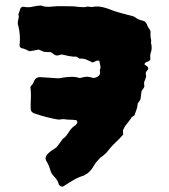

<svg xmlns="http://www.w3.org/2000/svg" viewBox="-20 -644 618 701"><path d="M209 37Q200 38 195 30Q191 14 178 1Q173 -4 169.5 -9.5Q166 -15 164 -22Q159 -40 150 -55Q141 -69 155 -83Q161 -89 169 -94.5Q177 -100 186 -106Q190 -111 195 -117.5Q200 -124 205 -131Q207 -133 208 -135.5Q209 -138 212 -139Q219 -144 223.5 -150.5Q228 -157 232 -163Q237 -171 243 -177Q249 -183 256 -187Q258 -189 259.5 -191.5Q261 -194 262 -195Q263 -201 259 -205Q248 -207 236 -207Q224 -207 213 -209Q206 -209 202 -208Q199 -208 196 -207.5Q193 -207 190 -208Q182 -209 164.5 -213Q147 -217 130 -222Q113 -227 105 -230Q92 -235 92 -247V-265Q93 -280 93 -295.5Q93 -311 91 -327Q96 -333 99 -337Q102 -341 103 -345Q110 -365 132 -362Q144 -361 155.5 -360.5Q167 -360 179 -359Q195 -357 206 -360Q223 -363 239.5 -363.5Q256 -364 271 -359Q291 -364 297.5 -364Q304 -364 323 -359Q326 -360 329 -361Q332 -362 335 -363Q348 -371 345 -383Q345 -385 344.5 -387Q344 -389 345 -390Q348 -396 346.5 -402.5Q345 -409 344 -415Q343 -417 343 -422Q335 -424 329 -420.5Q323 -417 317 -416Q306 -422 295 -426.5Q284 -431 270 -430L260 -437Q250 -437 244.5 -437.5Q239 -438 231 -439.5Q223 -441 206 -445Q201 -445 195 -442.5Q189 -440 181 -443Q177 -445 173 -448.5Q169 -452 164 -454Q155 -454 150 -454Q145 -454 140 -455Q136 -457 132 -458.5Q128 -460 121 -463Q117 -462 114 -461.5Q111 -461 106 -460Q102 -459 97 -458.5Q92 -458 87 -457Q84 -459 79.5 -461Q75 -463 70 -465Q66 -467 61 -467.5Q56 -468 52 -474Q52 -476 51.5 -479Q51 -482 52 -485Q55 -516 47 -549Q46 -551 46 -552.5Q46 -554 45 -555Q44 -565 47 -574Q50 -583 47 -592Q49 -597 51 -602Q53 -607 54 -612Q58 -621 68 -619Q84 -616 98.5 -619.5Q113 -623 129 -624Q146 -617 171 -620Q188 -622 206 -621.5Q224 -621 241 -621Q251 -621 261 -619.5Q271 -618 283 -618Q288 -617 294.5 -619Q301 -621 308 -619Q311 -619 313.5 -618.5Q316 -618 319 -619Q337 -622 354.5 -618Q372 -614 388 -607Q407 -600 426.5 -595Q446 -590 465 -585Q472 -583 477 -578.5Q482 -574 489 -572Q494 -571 499.5 -569Q505 -567 508 -566Q514 -561 516 -556Q518 -551 520 -546Q522 -543 524.5 -539.5Q527 -536 529 -532Q530 -526 529.5 -520Q529 -514 530 -509Q530 -505 531.5 -499.5Q533 -494 531 -489Q537 -468 530 -450Q528 -445 528.5 -438.5Q529 -432 529 -427Q525 -420 517.5 -418.5Q510 -417 507 -409Q511 -407 514 -404Q517 -401 520 -399Q523 -392 518.5 -388Q514 -384 512 -378Q512 -376 512.5 -372.5Q513 -369 514 -365Q513 -361 510.5 -355Q508 -349 506 -343Q506 -339 506.5 -335Q507 -331 507 -327Q505 -323 502.5 -319.5Q500 -316 497 -312Q496 -306 495 -298Q494 -290 493 -282Q492 -281 491.5 -279Q491 -277 489 -275Q486 -271 484 -268Q482 -265 482 -260Q481 -250 477.5 -241.5Q474 -233 471 -223Q468 -221 463.5 -218Q459 -215 457 -210Q450 -200 442 -190.5Q434 -181 429 -168Q429 -164 429 -160.5Q429 -157 430 -153Q417 -138 403 -125Q389 -112 377 -97Q366 -81 347 -69Q340 -62 333.5 -54.5Q327 -47 322 -38Q313 -21 298 -10Q295 -9 292 -7Q289 -5 286 -3Q266 3 248 13.5Q230 24 212 36Q212 37 209 37Z"/></svg>

Font: Darumadrop One
Style: Regular
Weight: 400
Version: Version 1.000